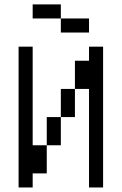

<svg xmlns="http://www.w3.org/2000/svg" viewBox="-20 -832 540 852"><path d="M375 -687.5V-750H250V-687.5ZM125 -62.5H187.5Q187.5 -62.5 187.5 -187.5H125V-625H62.5Q62.5 -625 62.5 0H125ZM375 -437.5V0H437.5Q437.5 0 437.5 -625H375V-562.5H312.5Q312.5 -562.5 312.5 -437.5H250Q250 -437.5 250 -312.5H187.5Q187.5 -312.5 187.5 -187.5H250Q250 -187.5 250 -312.5H312.5Q312.5 -312.5 312.5 -437.5ZM250 -750V-812.5H125V-750Z"/></svg>

Font: Unifont
Style: Regular
Weight: 500
Version: Version 15.1.04